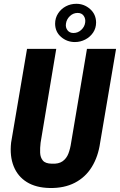

<svg xmlns="http://www.w3.org/2000/svg" viewBox="-20 -964 622 995"><path d="M430.7 -710.9H581.5L499 -225.1Q488.8 -152.3 455.8 -98.9Q422.9 -45.4 367.7 -16.8Q312.5 11.7 237.3 10.3Q166 8.8 118.9 -20.5Q71.8 -49.8 50.8 -102.5Q29.8 -155.3 37.6 -225.1L120.1 -710.9H271.5L190.4 -224.6Q187 -196.8 188 -172.4Q189 -147.9 202.1 -132.1Q215.3 -116.2 248.5 -115.7Q283.7 -113.8 304.2 -128.2Q324.7 -142.6 334.5 -168.2Q344.2 -193.8 348.6 -224.6ZM265.6 -840.8Q265.6 -870.6 281 -894.3Q296.4 -918 321.3 -931.2Q346.2 -944.3 375.5 -944.3Q416 -944.3 446.8 -917.2Q477.5 -890.1 478 -847.7Q478 -817.9 462.4 -794.9Q446.8 -772 421.6 -759Q396.5 -746.1 368.2 -746.1Q327.1 -746.1 296.6 -772.5Q266.1 -798.8 265.6 -840.8ZM321.8 -841.3Q318.8 -821.8 329.6 -807.4Q340.3 -793 360.8 -793Q383.8 -793 401.1 -809.1Q418.5 -825.2 421.4 -847.2Q424.3 -867.2 413.8 -882.1Q403.3 -897 382.3 -897Q359.4 -897 342 -880.4Q324.7 -863.8 321.8 -841.3Z"/></svg>

Font: Roboto Condensed ExtraBold
Style: Italic
Weight: 800
Italic angle: -12°
Designer: Christian Robertson
Foundry: Google
Version: Version 3.008; 2023